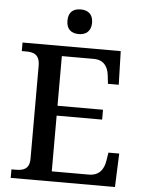

<svg xmlns="http://www.w3.org/2000/svg" viewBox="-60 -961 752 1009"><g transform="rotate(5 315.5 -457.0)"><path d="M325 -784C360 -784 390 -802 390 -849C390 -897 360 -914 325 -914C288 -914 260 -897 260 -849C260 -802 288 -784 325 -784ZM35 0H585L592 -177H535L528 -133C521 -89 498 -53 442 -53H247V-347H487V-399H247V-661H415C469 -661 491 -626 496 -581L501 -537H558L553 -714H35V-669H56C97 -669 130 -660 130 -599V-110C130 -53 96 -45 56 -45H35Z"/></g></svg>

Font: Noto Serif Thai Medium
Style: Regular
Weight: 500
Designer: Monotype Design Team
Foundry: Monotype Imaging Inc.
Version: Version 1.901;PS 001.901;hotconv 1.0.88;makeotf.lib2.5.64775